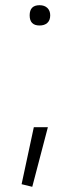

<svg xmlns="http://www.w3.org/2000/svg" viewBox="-20 -563 294 738"><path d="M63 145 110 -74H164L104 155ZM132 -465Q94 -465 94 -504Q94 -543 132 -543Q151 -543 162 -532.5Q173 -522 173 -504Q173 -485 162 -475Q151 -465 132 -465Z"/></svg>

Font: Encode Sans Normal
Style: ExtraLight
Weight: 200
Designer: Pablo Impallari, Andres Torresi
Foundry: Pablo Impallari, Andres Torresi
Version: Version 1.000; ttfautohint (v1.00) -l 8 -r 50 -G 200 -x 14 -